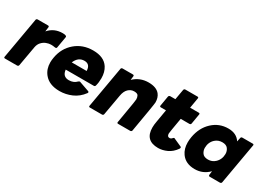

<svg xmlns="http://www.w3.org/2000/svg" viewBox="-11 -1345 2797 2031"><g transform="rotate(30 1387.0 -330.0)"><path d="M172 0H24Q11 0 11 -12Q11 -15 99 -516Q101 -530 118 -531H243Q257 -531 257 -518L250 -462Q315 -538 420 -538Q468 -538 468 -519L444 -379Q442 -366 428 -366Q422 -366 417 -367Q400 -371 373 -371Q347 -371 317 -359.5Q287 -348 264 -323Q241 -298 234 -259L191 -16Q188 -1 172 0Z M694 10Q567 10 505 -67Q459 -124 459 -205Q459 -234 465 -266Q486 -388 575 -464.5Q664 -541 791 -541Q924 -541 978 -457Q1012 -404 1012 -329Q1012 -277 1000 -234Q996 -220 981 -220H639Q647 -139 722 -139Q781 -139 816 -177Q825 -185 834 -185Q837 -185 959 -141Q967 -137 967 -131Q967 -126 963 -120Q913 -52 841.5 -21Q770 10 694 10ZM838 -318Q836 -400 765 -400Q690 -400 656 -318Z M1554 0H1406Q1393 0 1393 -12L1416 -148Q1443 -302 1443 -320Q1443 -345 1432.5 -364Q1422 -383 1382 -383Q1343 -383 1312.5 -354Q1282 -325 1272 -266L1228 -16Q1225 -1 1209 0H1061Q1048 0 1048 -12Q1048 -15 1136 -516Q1138 -530 1155 -531H1280Q1294 -531 1294 -518L1288 -469Q1363 -541 1468 -541Q1563 -541 1605 -490Q1635 -452 1635 -394Q1635 -371 1573 -16Q1570 -1 1554 0Z M1898 10Q1739 10 1739 -149Q1739 -183 1747 -225L1773 -377H1710Q1697 -377 1697 -389Q1697 -392 1718 -513Q1721 -527 1737 -529H1800L1822 -654Q1825 -669 1841 -670H1989Q2002 -670 2002 -658Q2002 -655 1980 -529H2086Q2099 -529 2099 -517Q2099 -514 2078 -393Q2076 -378 2059 -377H1953Q1921 -192 1921 -181Q1921 -142 1951 -142Q1970 -142 1984 -161Q1992 -168 1996 -168Q1998 -168 2099 -122Q2105 -119 2105 -112Q2105 -106 2100 -97Q2060 -40 2005.5 -15Q1951 10 1898 10Z M2345 10Q2234 10 2180 -66Q2141 -120 2141 -199Q2141 -231 2147 -266Q2169 -390 2250 -465.5Q2331 -541 2442 -541Q2543 -541 2589 -469L2599 -516Q2602 -531 2618 -531H2744Q2757 -531 2757 -519L2669 -16Q2666 -1 2650 0H2524Q2511 0 2511 -16L2517 -63Q2446 10 2345 10ZM2417 -148Q2466 -148 2502 -181Q2549 -225 2549 -293Q2549 -327 2528.5 -355Q2508 -383 2459 -383Q2410 -383 2374 -351Q2327 -308 2327 -239Q2327 -205 2347.5 -176.5Q2368 -148 2417 -148Z"/></g></svg>

Font: YamahaIndonesia935. App XBold
Style: Italic
Weight: 800
Italic angle: -10°
Designer: Dalton Maag Ltd
Foundry: Dalton Maag Ltd
Version: Version 1.002; January 01, 2024; Regular/Italic